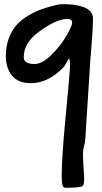

<svg xmlns="http://www.w3.org/2000/svg" viewBox="-20 -873 490 921"><path d="M296 28Q284 28 280 15.5Q276 3 276 -27Q276 -117 293.5 -299Q311 -481 315 -539Q316 -545 316 -556Q316 -587 311 -593Q307 -588 298.5 -572Q290 -556 285 -551Q212 -474 127 -474Q67 -474 37.5 -510.5Q8 -547 8 -605Q8 -652 23 -691Q38 -730 61 -755Q84 -780 118.5 -800Q153 -820 185.5 -831Q218 -842 258 -851Q272 -853 285 -853Q311 -853 334.5 -850Q358 -847 379.5 -839.5Q401 -832 413.5 -818Q426 -804 426 -785Q426 -740 419 -656Q412 -572 411 -549L390 -219Q389 -191 383.5 -174Q378 -157 378 -127Q378 -113 383 -33Q383 -31 383.5 -21.5Q384 -12 383.5 -6.5Q383 -1 382 6.5Q381 14 377.5 18Q374 22 368 23Q340 28 296 28ZM146 -566Q183 -566 227.5 -610.5Q272 -655 299 -702Q326 -749 326 -764Q326 -782 302 -782H295Q243 -777 166 -720Q94 -668 94 -598Q94 -566 146 -566Z"/></svg>

Font: Because We Connect
Style: Regular
Weight: 400
Designer: Liz Wetzel, Aaron Williamson, Russ McMullin
Foundry: Red Hat
Version: Version 1.000